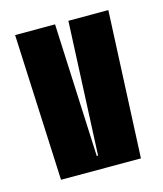

<svg xmlns="http://www.w3.org/2000/svg" viewBox="-76 -498 472 557"><g transform="rotate(-15 160.0 -220.0)"><path d="M20 -440H140L158 -40H162L180 -440H300L280 0H40Z"/></g></svg>

Font: SOV_poster
Style: Bold
Weight: 700
Version: Version 1.00